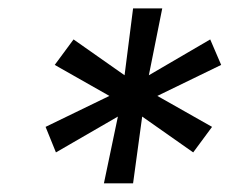

<svg xmlns="http://www.w3.org/2000/svg" viewBox="-20 -747 540 449"><path d="M223 -318.2 255.7 -474.4 110.8 -390.6 86.6 -450.3 235.8 -522.7 108 -595.2 152 -654.8 271.3 -571 291.2 -727.3H359.4L328.1 -571L471.6 -654.8L497.2 -595.2L348 -522.7L475.9 -450.3L431.8 -390.6L312.5 -474.4L291.2 -318.2Z"/></svg>

Font: Karasuma Gothic
Style: Italic
Weight: 400
Italic angle: -9.39999°
Designer: Rasmus Andersson / Ryoko Nishizuka
Foundry: Genbu
Version: Version 1.00